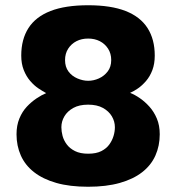

<svg xmlns="http://www.w3.org/2000/svg" viewBox="-20 -700 671 732"><path d="M316 12Q246 12 195 -2.5Q144 -17 110 -43.5Q76 -70 59.5 -107Q43 -144 43 -188Q43 -222 54 -248.5Q65 -275 82.5 -293.5Q100 -312 119.5 -325Q139 -338 156 -345Q143 -352 126.5 -363Q110 -374 95 -391.5Q80 -409 70.5 -433Q61 -457 61 -488Q61 -550 88.5 -593Q116 -636 172.5 -658Q229 -680 316 -680Q403 -680 459 -658Q515 -636 542.5 -593Q570 -550 570 -488Q570 -457 561 -433Q552 -409 537 -391.5Q522 -374 506 -363Q490 -352 476 -346Q494 -339 513.5 -325.5Q533 -312 550 -293Q567 -274 578 -248Q589 -222 589 -188Q589 -144 572.5 -107Q556 -70 522 -43.5Q488 -17 436.5 -2.5Q385 12 316 12ZM316 -114Q347 -114 366.5 -124Q386 -134 397 -149.5Q408 -165 413 -182Q418 -199 418 -215Q418 -237 406.5 -256.5Q395 -276 372.5 -288.5Q350 -301 316 -301Q282 -301 259.5 -288.5Q237 -276 225.5 -256.5Q214 -237 214 -215Q214 -199 218.5 -182Q223 -165 234.5 -149.5Q246 -134 266 -124Q286 -114 316 -114ZM316 -392Q337 -392 357 -401Q377 -410 390.5 -427.5Q404 -445 404 -471Q404 -496 392 -514.5Q380 -533 360.5 -543Q341 -553 316 -553Q291 -553 271.5 -543Q252 -533 240 -514.5Q228 -496 228 -471Q228 -445 241 -427.5Q254 -410 275 -401Q296 -392 316 -392Z"/></svg>

Font: Maven Pro
Style: Bold
Weight: 700
Designer: Joe Prince
Foundry: Joe Prince
Version: Version 2.103